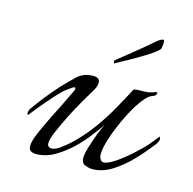

<svg xmlns="http://www.w3.org/2000/svg" viewBox="-74 -515 596 593"><g transform="rotate(15 224.0 -218.5)"><path d="M90 3Q80 3 73 -1Q66 -5 66 -16Q66 -30 73.5 -49Q81 -68 90 -87Q99 -106 105 -118Q117 -141 128 -164Q139 -187 147 -203Q155 -218 155 -223Q155 -231 143.5 -223Q132 -215 122 -207Q100 -186 76 -157.5Q52 -129 39 -112Q36 -108 34 -108Q32 -108 32 -113Q32 -121 37 -128Q51 -148 70 -172Q89 -196 109 -218Q128 -238 148 -257Q168 -276 199 -276Q220 -276 220 -260Q220 -246 208 -228Q201 -217 186 -191Q171 -165 155.5 -134.5Q140 -104 129 -78Q118 -52 118 -40Q118 -26 132 -26Q143 -26 159 -37.5Q175 -49 192 -65Q223 -95 248.5 -130.5Q274 -166 292.5 -199Q311 -232 322 -253Q324 -257 326.5 -262.5Q329 -268 335 -269Q341 -270 361 -270Q381 -270 398 -278H400Q403 -278 403 -275Q403 -267 390 -263Q378 -259 362.5 -239Q347 -219 332 -190.5Q317 -162 305 -132Q293 -102 287 -77Q281 -52 284 -40Q288 -26 298 -26Q311 -26 334.5 -42Q358 -58 383 -80.5Q408 -103 424 -122Q431 -130 437 -138Q443 -146 445 -148Q446 -147 447 -144.5Q448 -142 448 -140Q447 -133 443 -126.5Q439 -120 434 -115Q415 -90 388.5 -62.5Q362 -35 331.5 -16Q301 3 269 3Q259 3 246.5 -2Q234 -7 234 -24Q234 -37 241 -59.5Q248 -82 256.5 -104.5Q265 -127 271 -138Q258 -119 239.5 -95.5Q221 -72 202 -54Q177 -30 148.5 -13.5Q120 3 90 3ZM251 -330Q250 -330 249 -333.5Q248 -337 249 -339Q269 -355 294.5 -375.5Q320 -396 347 -419Q361 -432 368 -436Q375 -440 379 -440Q382 -440 382 -431Q382 -425 381 -418Q380 -411 378 -409Q370 -400 347.5 -385.5Q325 -371 298 -356Q271 -341 251 -330Z"/></g></svg>

Font: Italianno
Style: Regular
Weight: 400
Designer: Robert E. Leuschke
Foundry: Robert E. Leuschke
Version: Version 1.100; ttfautohint (v1.8.3)